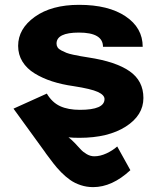

<svg xmlns="http://www.w3.org/2000/svg" viewBox="-20 -558 656 791"><path d="M410.6 -149.9Q410.6 -166.5 383.1 -179.2Q355.5 -191.9 283.2 -203.1Q234.4 -210 194.6 -222.9Q154.8 -235.8 122.6 -255.6Q90.3 -275.4 72.5 -304.2Q54.7 -333 54.7 -369.1Q54.7 -439.5 123.5 -488.8Q192.4 -538.1 305.7 -538.1Q426.8 -538.1 497.3 -490.7Q567.9 -443.4 567.9 -365.2H404.3Q404.3 -423.8 305.2 -423.8Q212.9 -423.8 212.9 -378.4Q212.9 -369.6 217.5 -362.5Q222.2 -355.5 233.2 -349.9Q244.1 -344.2 253.9 -340.3Q263.7 -336.4 282 -332.5Q300.3 -328.6 311.5 -326.7Q322.8 -324.7 344.2 -321.3Q457 -304.2 513.9 -264.6Q570.8 -225.1 570.8 -154.3Q570.8 -83 498.3 -36.6Q425.8 9.8 307.1 9.8Q279.8 9.8 262.2 7.8Q272.9 15.6 287.4 30.5Q301.8 45.4 312 56.9Q322.3 68.4 337.4 77.1Q352.5 85.9 368.7 85.9Q392.6 85.9 418.5 74Q444.3 62 462.9 45.4L517.1 143.1Q441.9 212.9 363.8 212.9Q336.9 212.9 312.5 204.8Q288.1 196.8 269 183.3Q250 169.9 232.2 151.9Q214.4 133.8 199.7 114.7Q185.1 95.7 169.9 75.2Q166.5 69.8 164.6 67.4L35.6 -110.4L172.9 -172.4Q194.8 -135.7 227.8 -120.6Q260.7 -105.5 309.1 -105.5Q410.6 -105.5 410.6 -149.9Z"/></svg>

Font: Bert Sans Black
Style: Regular
Weight: 900
Designer: Christian Robertson, Adam Twardoch, & Cristiano Sobral
Foundry: Google
Version: Version 12.135;January 10, 2020;FontCreator 12.0.0.2547 64-b